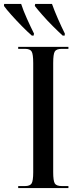

<svg xmlns="http://www.w3.org/2000/svg" viewBox="-69 -951 395 971"><path d="M23 0V-10H57Q83 -10 91 -23.5Q99 -37 99 -80V-632Q99 -677 91 -690.5Q83 -704 57 -704H23V-714H277V-704H244Q216 -704 208 -690.5Q200 -677 200 -632V-80Q200 -37 208 -23.5Q216 -10 244 -10H277V0ZM92 -771Q69 -791 41 -819.5Q13 -848 -12 -876Q-37 -904 -49 -921L-48 -931H38Q49 -897 67.5 -856Q86 -815 103 -781L101 -771ZM248 -771Q226 -791 197.5 -819.5Q169 -848 144.5 -876Q120 -904 107 -921L109 -931H194Q206 -897 224 -856Q242 -815 259 -781L258 -771Z"/></svg>

Font: Noto Serif Display ExtraCondensed Medium
Style: Regular
Weight: 500
Width: 2
Designer: Monotype Design Team
Foundry: Monotype Imaging Inc.
Version: Version 2.009